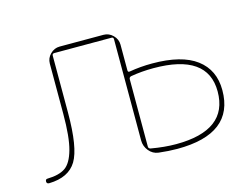

<svg xmlns="http://www.w3.org/2000/svg" viewBox="-78 -648 1028 787"><g transform="rotate(-15 436.0 -255.0)"><path d="M471 -316V-30Q471 -22 480 -20Q537 -10 586 -10Q806 -10 806 -175Q806 -335 576 -335Q526 -335 480 -327Q471 -325 471 -316ZM42 10Q31 10 31 0Q31 -10 40 -10Q89 -11 115.5 -29Q142 -47 156.5 -99Q171 -151 171 -250V-463Q171 -486 188 -503Q205 -520 228 -520H414Q437 -520 454 -503Q471 -486 471 -463V-354Q471 -345 480 -347Q526 -355 576 -355Q701 -355 763.5 -308Q826 -261 826 -175Q826 10 586 10Q550 10 507 5Q483 2 467 -17.5Q451 -37 451 -62V-491Q451 -500 443 -500H200Q191 -500 191 -491V-250Q191 -101 158 -46.5Q125 8 42 10Z"/></g></svg>

Font: Rounded Mplus 1c Thin
Style: Regular
Weight: 250
Version: Version 1.059.20150529